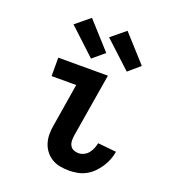

<svg xmlns="http://www.w3.org/2000/svg" viewBox="-141 -877 882 989"><g transform="rotate(20 300.0 -382.0)"><path d="M351 8Q325 8 300.5 3.5Q276 -1 255.5 -13.5Q235 -26 220.5 -45Q206 -64 199 -87Q192 -110 192 -135.5Q192 -161 197 -186L235 -419H100V-520H372L314 -170Q312 -156 312.5 -141.5Q313 -127 319.5 -115.5Q326 -104 338.5 -98.5Q351 -93 365 -93Q380 -93 394.5 -100Q409 -107 419 -119.5Q429 -132 435 -147Q441 -162 444 -176L545 -166Q542 -144 533 -121.5Q524 -99 511 -79Q498 -59 480.5 -41.5Q463 -24 441.5 -12.5Q420 -1 396.5 3.5Q373 8 351 8ZM456 -573 310 -708 388 -772 519 -627ZM260 -573 115 -708 193 -772 324 -627Z"/></g></svg>

Font: Iosevka HT Extended
Style: Bold Italic
Weight: 700
Width: 7
Italic angle: -9°
Monospace: yes
Designer: Belleve Invis
Foundry: Belleve Invis
Version: Version 32.3.0; ttfautohint (v1.8.4)